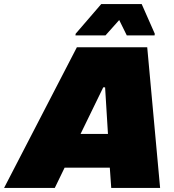

<svg xmlns="http://www.w3.org/2000/svg" viewBox="-80 -919 851 939"><path d="M-60 0 296 -688H640L703 0H464L457 -99H236L188 0ZM314 -264H448L434 -492H425ZM289 -746 290 -754 415 -899H613L677 -754L676 -746H540L503 -821L436 -746Z"/></svg>

Font: Saira SemiExpanded Black
Style: Italic
Weight: 900
Width: 6
Italic angle: -12°
Designer: Hector Gatti with collaboration of the Omnibus-Type team
Foundry: Omnibus-Type
Version: Version 1.101